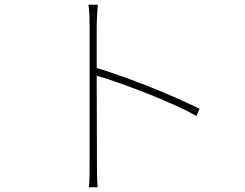

<svg xmlns="http://www.w3.org/2000/svg" viewBox="-20 -777 1040 814"><path d="M813 -285Q771 -309 715 -334Q659 -359 600.5 -382Q542 -405 487 -424.5Q432 -444 390 -456L391 -81Q391 -55 391.5 -28.5Q392 -2 394 17H357Q359 -2 359.5 -28.5Q360 -55 360 -81V-669Q360 -685 359 -711Q358 -737 355 -757H395Q394 -747 393 -735Q392 -723 391.5 -710.5Q391 -698 390.5 -687Q390 -676 390 -669V-489Q439 -474 496.5 -453.5Q554 -433 612 -410Q670 -387 725.5 -362.5Q781 -338 826 -316Z"/></svg>

Font: SpoqaHanSans
Style: Thin
Weight: 250
Designer: [Spoqa Han Sans] Dong-huui Kim \uAE40 \uB3D9 \uD718   [Noto Sans] Ryoko NISHIZUKA \u897F \u585A \u6DBC \u5B50  (kana & i
Foundry: Spoqa (http://bi.spoqa.com)
Version: Version 1.004;PS 1.004;hotconv 1.0.82;makeotf.lib2.5.63406